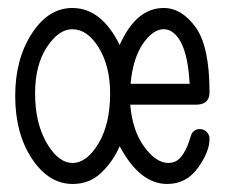

<svg xmlns="http://www.w3.org/2000/svg" viewBox="-20 -457 565 481"><path d="M18.1 -216.8Q18.1 -308.6 59.6 -372.8Q101.1 -437 161.1 -437Q234.4 -437 279.8 -344.2Q320.8 -437 390.1 -437Q435.1 -437 470 -388.9Q504.9 -340.8 504.9 -226.1Q504.9 -195.3 472.2 -194.8H306.2Q312 -128.9 341.6 -88.9Q371.1 -48.8 401.9 -48.8Q421.9 -48.8 434.3 -64.9Q446.8 -81.1 453.4 -102.1Q460 -123 461.9 -125Q469.7 -133.8 480 -133.8Q489.7 -133.8 497.3 -127Q504.9 -120.1 504.9 -108.9Q504.9 -76.7 475.8 -36.4Q446.8 3.9 398.9 3.9Q330.1 3.9 279.8 -90.8Q264.6 -54.7 234.9 -25.4Q205.1 3.9 162.1 3.9Q102.1 3.9 60.1 -59.3Q18.1 -122.6 18.1 -216.8ZM67.9 -223.1Q67.9 -148.9 96.9 -98.9Q126 -48.8 162.1 -48.8Q197.3 -48.8 226.6 -97.4Q255.9 -146 255.9 -223.1Q255.9 -291 227.5 -337.4Q199.2 -383.8 161.1 -383.8Q127 -383.8 97.4 -338.9Q67.9 -293.9 67.9 -223.1ZM307.1 -247.1H455.1Q451.2 -316.9 433.6 -350.3Q416 -383.8 390.1 -383.8Q363.3 -383.8 338.1 -347.4Q313 -311 307.1 -247.1Z"/></svg>

Font: CMU Typewriter Text
Style: Light
Weight: 200
Version: Version 0.7.0